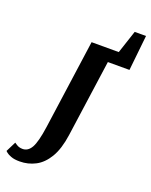

<svg xmlns="http://www.w3.org/2000/svg" viewBox="-248 -722 838 1069"><g transform="rotate(20 171.5 -187.5)"><path d="M360 -636H427L405 -427H277L213 29Q201 114 170.5 165Q140 216 97 238.5Q54 261 4 261Q-28 261 -47.5 253.5Q-67 246 -75.5 238.5Q-84 231 -84 231L-54 171Q-54 171 -39.5 180.5Q-25 190 -4 190Q28 190 47.5 155.5Q67 121 80 29L154 -500H315Z"/></g></svg>

Font: Arsenal SC
Style: Bold Italic
Weight: 700
Italic angle: -9.10001°
Designer: Andrij Shevchenko
Foundry: Stairsfor
Version: Version 2.001; ttfautohint (v1.8.4.7-5d5b)